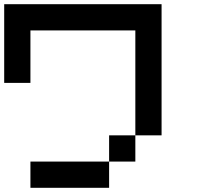

<svg xmlns="http://www.w3.org/2000/svg" viewBox="-20 -895 1040 915"><path d="M0 -500V-875H750V-250H625V-750H125V-500ZM125 0V-125H500V0ZM500 -125V-250H625V-125Z"/></svg>

Font: Galmuri7 Regular
Style: Regular
Weight: 400
Designer: Lee Minseo (quiple)
Version: Version 2.399;hotconv 1.1.1;makeotfexe 2.6.0 DEVELOPMENT